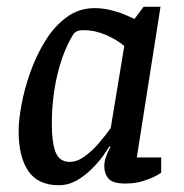

<svg xmlns="http://www.w3.org/2000/svg" viewBox="-20 -537 542 567"><path d="M154 10Q92 10 63.5 -32Q35 -74 35 -150Q35 -182 43.5 -228Q52 -274 69.5 -323.5Q87 -373 113.5 -416Q140 -459 176.5 -486Q213 -513 259 -513Q284 -513 308 -507Q332 -501 350.5 -493Q369 -485 377 -481L404 -517H454L384 -72H456V-27Q454 -25 439 -17Q424 -9 401.5 -2Q379 5 350 5Q313 5 300.5 -9.5Q288 -24 288 -46Q288 -59 292.5 -72.5Q297 -86 306 -103L303 -105Q287 -77 263 -50.5Q239 -24 211.5 -7Q184 10 154 10ZM186 -59Q208 -59 230.5 -75.5Q253 -92 273 -115.5Q293 -139 307 -159L347 -401Q325 -420 292.5 -434Q260 -448 226 -448Q214 -448 208 -445Q202 -442 198 -438Q179 -409 164 -366.5Q149 -324 141 -274Q133 -224 133 -171Q133 -117 144 -88Q155 -59 186 -59Z"/></svg>

Font: Faustina Light Medium
Style: Italic
Weight: 500
Italic angle: -8°
Version: Version 1.200